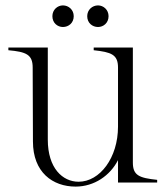

<svg xmlns="http://www.w3.org/2000/svg" viewBox="-20 -676 613 711"><path d="M260 15C329 15 388 -26 417 -83V0H562V-10C496 -17 472 -26 472 -74V-500H327V-490C392 -483 417 -474 417 -426V-207C417 -92 350 -3 271 -3C212 -3 157 -53 157 -159V-500H11V-490C77 -484 101 -474 101 -426L102 -152C102 -38 175 15 260 15ZM213 -576C234 -576 253 -591 253 -616C253 -640 234 -656 213 -656C193 -656 174 -640 174 -616C174 -591 193 -576 213 -576ZM343 -576C363 -576 382 -591 382 -616C382 -640 363 -656 343 -656C322 -656 303 -640 303 -616C303 -591 322 -576 343 -576Z"/></svg>

Font: Sprat Condensed Light
Style: Regular
Weight: 300
Width: 3
Designer: Ethan Nakache
Foundry: Collletttivo
Version: Version 2.000;Glyphs 3.2 (3217)